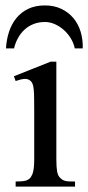

<svg xmlns="http://www.w3.org/2000/svg" viewBox="-20 -687 325 707"><path d="M37.6 0V-18.6Q62 -18.6 74 -21.7Q85.9 -24.9 92.8 -33.7Q95.7 -38.1 98.1 -43.2Q100.6 -48.3 102.3 -55.9Q104 -63.5 105 -74.5Q106 -85.4 106 -101.1V-273.4Q106 -303.2 105.7 -323.5Q105.5 -343.8 104.2 -356.9Q103 -370.1 100.3 -377.2Q97.7 -384.3 92.8 -388.7Q84 -397 71.3 -396.5Q58.6 -396 37.6 -388.7L31.2 -406.2L166.5 -460H187.5V-101.1Q187.5 -71.3 190.2 -56.4Q192.9 -41.5 199.2 -34.7Q204.1 -29.3 208.5 -26.1Q212.9 -22.9 219 -21.2Q225.1 -19.5 233.9 -19Q242.7 -18.6 256.3 -18.6V0ZM255.4 -508.8Q251 -529.3 240 -546.9Q229 -564.5 213.9 -577.6Q198.7 -590.8 181.2 -598.4Q163.6 -606 145.5 -606Q122.6 -606 103.8 -598.6Q85 -591.3 70.6 -578.1Q56.2 -564.9 46.4 -547.1Q36.6 -529.3 31.7 -508.8H2Q3.9 -541.5 13.4 -570.3Q22.9 -599.1 40.5 -620.6Q58.1 -642.1 84 -654.5Q109.9 -667 145.5 -667Q179.2 -667 205.6 -654.5Q231.9 -642.1 250 -620.6Q268.1 -599.1 276.9 -570.3Q285.6 -541.5 284.7 -508.8Z"/></svg>

Font: Doulos SIL Viet
Style: Regular
Weight: 400
Designer: Walt Agee, Victor Gaultney, Peter Martin, Debbi Hosken, Becca Hirsbrunner
Foundry: SIL International
Version: Version 5.000